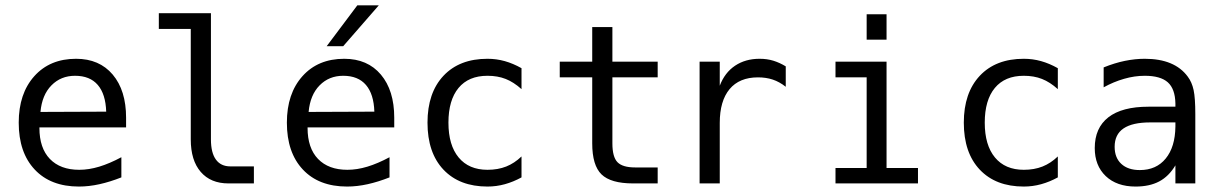

<svg xmlns="http://www.w3.org/2000/svg" viewBox="-20 -684 4540 716"><path d="M450.2 -245.1V-209H127V-207Q127 -131.8 166 -91.3Q205.1 -50.8 275.4 -50.8Q311.5 -50.8 350.1 -62.5Q388.7 -74.2 432.6 -97.7V-22.5Q390.6 -5.9 351.1 2.9Q311.5 11.7 274.4 11.7Q168.9 11.7 109.4 -51.8Q49.8 -115.2 49.8 -226.6Q49.8 -335 107.9 -399.9Q166 -464.8 263.7 -464.8Q350.6 -464.8 400.4 -405.8Q450.2 -346.7 450.2 -245.1ZM376 -267.6Q374 -333 344.7 -367.2Q315.4 -401.4 259.8 -401.4Q207 -401.4 171.9 -365.7Q136.7 -330.1 130.9 -266.6Z M766.6 -164.1Q766.6 -114.3 785.2 -88.9Q803.7 -63.5 838.9 -63.5H926.8V0H832Q765.6 0 728.5 -43Q691.4 -85.9 691.4 -164.1V-576.2H572.3V-634.8H766.6Z M1450.2 -245.1V-209H1127V-207Q1127 -131.8 1166 -91.3Q1205.1 -50.8 1275.4 -50.8Q1311.5 -50.8 1350.1 -62.5Q1388.7 -74.2 1432.6 -97.7V-22.5Q1390.6 -5.9 1351.1 2.9Q1311.5 11.7 1274.4 11.7Q1168.9 11.7 1109.4 -51.8Q1049.8 -115.2 1049.8 -226.6Q1049.8 -335 1107.9 -399.9Q1166 -464.8 1263.7 -464.8Q1350.6 -464.8 1400.4 -405.8Q1450.2 -346.7 1450.2 -245.1ZM1376 -267.6Q1374 -333 1344.7 -367.2Q1315.4 -401.4 1259.8 -401.4Q1207 -401.4 1171.9 -365.7Q1136.7 -330.1 1130.9 -266.6ZM1312.5 -664.1H1392.6L1259.8 -511.7H1198.2Z M1924.8 -22.5Q1894.5 -5.9 1862.8 2.9Q1831.1 11.7 1797.9 11.7Q1693.4 11.7 1633.8 -51.3Q1574.2 -114.3 1574.2 -226.6Q1574.2 -337.9 1633.8 -401.4Q1693.4 -464.8 1797.9 -464.8Q1831.1 -464.8 1862.3 -456.1Q1893.6 -447.3 1924.8 -429.7V-351.6Q1895.5 -377.9 1865.7 -389.6Q1835.9 -401.4 1797.9 -401.4Q1727.5 -401.4 1689.9 -356Q1652.3 -310.5 1652.3 -226.6Q1652.3 -142.6 1690.4 -96.7Q1728.5 -50.8 1797.9 -50.8Q1836.9 -50.8 1867.7 -63Q1898.4 -75.2 1924.8 -100.6Z M2263.7 -583V-454.1H2432.6V-395.5H2263.7V-149.4Q2263.7 -98.6 2282.7 -79.1Q2301.8 -59.6 2348.6 -59.6H2432.6V0H2340.8Q2257.8 0 2223.1 -33.7Q2188.5 -67.4 2188.5 -149.4V-395.5H2067.4V-454.1H2188.5V-583Z M2910.2 -360.4Q2886.7 -378.9 2861.8 -387.2Q2836.9 -395.5 2806.6 -395.5Q2737.3 -395.5 2700.7 -351.6Q2664.1 -307.6 2664.1 -225.6V0H2588.9V-454.1H2664.1V-364.3Q2682.6 -413.1 2721.2 -439Q2759.8 -464.8 2812.5 -464.8Q2840.8 -464.8 2864.3 -457.5Q2887.7 -450.2 2910.2 -436.5Z M3211.9 -630.9H3286.1V-536.1H3211.9ZM3095.7 -454.1H3286.1V-57.6H3403.3V0H3095.7V-57.6H3211.9V-395.5H3095.7Z M3924.8 -22.5Q3894.5 -5.9 3862.8 2.9Q3831.1 11.7 3797.9 11.7Q3693.4 11.7 3633.8 -51.3Q3574.2 -114.3 3574.2 -226.6Q3574.2 -337.9 3633.8 -401.4Q3693.4 -464.8 3797.9 -464.8Q3831.1 -464.8 3862.3 -456.1Q3893.6 -447.3 3924.8 -429.7V-351.6Q3895.5 -377.9 3865.7 -389.6Q3835.9 -401.4 3797.9 -401.4Q3727.5 -401.4 3689.9 -356Q3652.3 -310.5 3652.3 -226.6Q3652.3 -142.6 3690.4 -96.7Q3728.5 -50.8 3797.9 -50.8Q3836.9 -50.8 3867.7 -63Q3898.4 -75.2 3924.8 -100.6Z M4268.6 -227.5Q4203.1 -227.5 4169.9 -205.1Q4136.7 -182.6 4136.7 -136.7Q4136.7 -95.7 4161.6 -72.8Q4186.5 -49.8 4230.5 -49.8Q4292 -49.8 4327.1 -92.8Q4362.3 -135.7 4363.3 -211.9V-227.5ZM4437.5 -258.8V0H4363.3V-67.4Q4338.9 -26.4 4302.7 -7.3Q4266.6 11.7 4214.8 11.7Q4144.5 11.7 4103.5 -27.3Q4062.5 -66.4 4062.5 -131.8Q4062.5 -207 4113.3 -246.6Q4164.1 -286.1 4262.7 -286.1H4363.3V-297.9Q4362.3 -352.5 4335 -377Q4307.6 -401.4 4249 -401.4Q4210.9 -401.4 4171.9 -390.1Q4132.8 -378.9 4095.7 -358.4V-432.6Q4136.7 -449.2 4174.8 -457Q4212.9 -464.8 4249 -464.8Q4304.7 -464.8 4344.7 -448.2Q4384.8 -431.6 4409.2 -398.4Q4424.8 -377.9 4431.2 -348.1Q4437.5 -318.4 4437.5 -258.8Z"/></svg>

Font: BabelStone Irk Bitig
Style: Regular
Weight: 400
Designer: Andrew West
Foundry: BabelStone
Version: Version 1.03 June 7, 2023